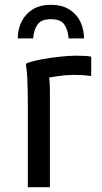

<svg xmlns="http://www.w3.org/2000/svg" viewBox="-20 -780 424 800"><path d="M96 0V-344Q96 -364 95.5 -396Q95 -428 93.5 -459Q92 -490 88 -508L90 -516Q116 -526 154.5 -533Q193 -540 231.5 -544Q270 -548 296 -548Q320 -548 335 -547Q350 -546 360 -544V-464H352Q339 -466 321 -467Q303 -468 288 -468Q257 -468 223 -463Q189 -458 164 -453L182 -478Q188 -445 188 -396V0ZM192 -760Q237 -760 268 -741Q299 -722 314.5 -690Q330 -658 330 -620H266Q263 -656 248 -678Q233 -700 192 -700Q152 -700 136.5 -678Q121 -656 118 -620H54Q54 -658 70 -690Q86 -722 116.5 -741Q147 -760 192 -760Z"/></svg>

Font: Kufam
Style: Regular
Weight: 400
Designer: Wael Morcos, Artur Schmal
Foundry: Original Type
Version: Version 1.301; ttfautohint (v1.8.3)